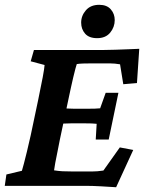

<svg xmlns="http://www.w3.org/2000/svg" viewBox="-26 -784 614 810"><path d="M463.9 5.9Q436.5 3.9 399.9 2Q363.3 0 334 0H-5.9L1 -47.9L66.4 -63.5Q69.3 -73.2 74.7 -93.3Q80.1 -113.3 87.4 -143.6Q94.7 -173.8 103.5 -212.9L134.8 -361.3Q147.5 -421.9 154.3 -458.5Q161.1 -495.1 162.1 -509.8L103.5 -525.4L117.2 -573.2H414.1Q434.6 -573.2 461.4 -574.2Q488.3 -575.2 515.1 -576.2Q542 -577.1 561.5 -578.1L551.8 -433.6L494.1 -428.7L480.5 -512.7Q468.8 -514.6 458.5 -515.6Q448.2 -516.6 437.5 -516.6H361.3Q342.8 -516.6 325.7 -516.1Q308.6 -515.6 297.9 -513.7Q295.9 -508.8 292 -493.7Q288.1 -478.5 283.2 -458.5Q278.3 -438.5 273.9 -417.5Q269.5 -396.5 265.6 -378.9L226.6 -195.3Q222.7 -172.9 216.8 -145.5Q210.9 -118.2 207 -96.2Q203.1 -74.2 202.1 -65.4Q219.7 -62.5 237.8 -61.5Q255.9 -60.5 285.2 -60.5H339.8Q371.1 -60.5 384.8 -61.5Q398.4 -62.5 410.2 -64.5L479.5 -162.1L536.1 -151.4ZM377.9 -195.3 381.8 -261.7Q375 -262.7 360.8 -263.2Q346.7 -263.7 328.1 -263.7H276.4Q258.8 -263.7 243.7 -262.7Q228.5 -261.7 219.7 -260.7L234.4 -328.1Q243.2 -327.1 257.8 -326.2Q272.5 -325.2 289.1 -325.2H340.8Q359.4 -325.2 374.5 -325.7Q389.6 -326.2 396.5 -327.1L419.9 -392.6H473.6L432.6 -195.3ZM383.8 -623Q349.6 -623 333 -642.1Q316.4 -661.1 316.4 -688.5Q316.4 -717.8 336.4 -740.7Q356.4 -763.7 392.6 -763.7Q424.8 -763.7 441.4 -744.6Q458 -725.6 458 -699.2Q458 -669.9 439 -646.5Q419.9 -623 383.8 -623Z"/></svg>

Font: Crimson Pro
Style: Bold Italic
Weight: 700
Italic angle: -12°
Designer: Jacques Le Bailly
Foundry: Baron von Fonthausen
Version: Version 1.003